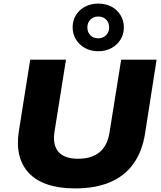

<svg xmlns="http://www.w3.org/2000/svg" viewBox="-20 -1037 894 1068"><path d="M398 11Q310 11 245.5 -10.5Q181 -32 141.5 -73.5Q102 -115 87.5 -174Q73 -233 85 -308L148 -705H347L283 -303Q272 -231 305 -192.5Q338 -154 414 -154Q491 -154 534.5 -191Q578 -228 589 -299L654 -705H851L787 -295Q771 -193 721.5 -125Q672 -57 591 -23Q510 11 398 11ZM527 -752Q486 -752 453.5 -769.5Q421 -787 402.5 -817.5Q384 -848 384 -885Q384 -923 402.5 -953Q421 -983 453.5 -1000Q486 -1017 526 -1017Q568 -1017 600 -1000Q632 -983 650.5 -952.5Q669 -922 669 -884Q669 -847 650.5 -817Q632 -787 600 -769.5Q568 -752 527 -752ZM526 -824Q554 -824 570.5 -841.5Q587 -859 587 -885Q587 -911 570.5 -928Q554 -945 526 -945Q500 -945 483 -928Q466 -911 466 -885Q466 -858 482.5 -841Q499 -824 526 -824Z"/></svg>

Font: Nunito Sans 10pt SemiExpanded Black
Style: Italic
Weight: 900
Width: 6
Italic angle: -9°
Designer: Vernon Adams
Foundry: Vernon Adams
Version: Version 3.101;gftools[0.9.27]